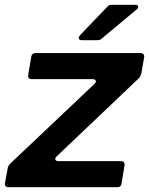

<svg xmlns="http://www.w3.org/2000/svg" viewBox="-36 -783 623 803"><path d="M472 -14Q470 0 455 0H-1Q-9 0 -13 -5Q-17 -10 -15 -18L-4 -78Q-3 -88 5 -97L359 -432Q365 -438 365 -443Q365 -447 361.5 -449.5Q358 -452 351 -452H96Q89 -452 84.5 -457Q80 -462 82 -470L95 -547Q98 -561 112 -561H552Q560 -561 564 -556.5Q568 -552 567 -544L555 -475Q551 -462 545 -456L201 -129Q195 -123 195 -118Q195 -114 198.5 -111.5Q202 -109 209 -109H471Q479 -109 482.5 -104Q486 -99 485 -92ZM306 -615Q300 -615 296.5 -617.5Q293 -620 293 -624Q293 -628 298 -635L413 -755Q420 -763 432 -763H529Q542 -763 542 -755Q542 -749 535 -743L391 -623Q384 -615 372 -615Z"/></svg>

Font: Open Sauce Two
Style: Bold Italic
Weight: 700
Italic angle: -10°
Designer: Alfredo Marco Pradil
Foundry: Creative Sauce Fz LLC
Version: Version 1.477